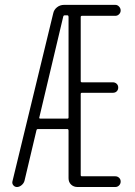

<svg xmlns="http://www.w3.org/2000/svg" viewBox="-20 -750 540 770"><path d="M137.7 -279.3Q136.7 -277.3 137.7 -275.9Q138.7 -274.4 141.6 -274.4H251Q254.9 -274.4 254.9 -279.3V-682.6Q254.9 -687.5 251 -688.5H239.3Q234.4 -688.5 233.4 -682.6ZM47.9 0Q39.1 0 33.2 -7.3Q27.3 -14.6 30.3 -24.4L193.4 -696.3Q196.3 -710.9 208.5 -720.7Q220.7 -730.5 237.3 -730.5H442.4Q451.2 -730.5 457.5 -723.6Q463.9 -716.8 463.9 -708Q463.9 -699.2 457.5 -692.9Q451.2 -686.5 442.4 -686.5H308.6Q303.7 -686.5 303.7 -681.6V-424.8Q303.7 -419.9 308.6 -419.9H432.6Q441.4 -419.9 447.8 -414.1Q454.1 -408.2 454.1 -398.9Q454.1 -389.6 448.2 -383.8Q442.4 -377.9 432.6 -377.9H308.6Q303.7 -377.9 303.7 -373V-47.9Q303.7 -43 308.6 -43H442.4Q451.2 -43 457.5 -37.1Q463.9 -31.2 463.9 -22Q463.9 -12.7 457.5 -6.3Q451.2 0 442.4 0H291Q275.4 0 265.1 -9.8Q254.9 -19.5 254.9 -35.2V-226.6Q254.9 -231.4 251 -232.4H131.8Q127 -232.4 126 -226.6L78.1 -24.4Q75.2 -14.6 66.4 -7.3Q57.6 0 47.9 0Z"/></svg>

Font: Rounded-L Mgen+ 1mn light
Style: Regular
Weight: 200
Designer: [Source Han Sans]
Ryoko NISHIZUKA  (kana & ideographs); Paul D. Hunt (Latin, Greek & Cyrillic); Wenlong ZHANG  (bopomofo
Version: Version 1.059.20150602